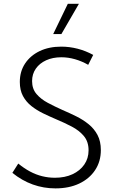

<svg xmlns="http://www.w3.org/2000/svg" viewBox="-20 -997 618 1031"><path d="M309.6 -814H265.6L344.2 -976.6H403.8ZM46.4 -68.8 78.1 -118.7Q108.9 -93.3 140.9 -76.2Q172.9 -59.1 206.5 -50.8Q240.2 -42.5 274.9 -42.5Q328.6 -42.5 369.1 -61.3Q409.7 -80.1 432.6 -113.3Q455.6 -146.5 455.6 -189.9Q455.6 -236.3 430.4 -266.4Q405.3 -296.4 365.7 -317.1Q326.2 -337.9 281.7 -356.4Q246.1 -371.6 211.4 -388.4Q176.8 -405.3 148.4 -427.7Q120.1 -450.2 103.3 -481.4Q86.4 -512.7 86.4 -557.1Q86.4 -613.3 114.7 -656Q143.1 -698.7 193.1 -722.7Q243.2 -746.6 309.1 -746.6Q353 -746.6 396.7 -735.4Q440.4 -724.1 480.5 -702.1L453.6 -648.9Q419.4 -668.5 382.6 -679Q345.7 -689.5 309.6 -689.5Q263.2 -689.5 227.8 -673.3Q192.4 -657.2 172.4 -628.4Q152.3 -599.6 152.3 -561.5Q152.3 -520 176 -492.2Q199.7 -464.4 237.1 -444.6Q274.4 -424.8 315.9 -406.2Q353.5 -390.1 389.9 -372.1Q426.3 -354 456.1 -329.8Q485.8 -305.7 503.7 -272Q521.5 -238.3 521.5 -190.9Q521.5 -129.9 490.7 -83.5Q460 -37.1 405.3 -11.2Q350.6 14.6 277.8 14.6Q214.4 14.6 156 -6.3Q97.7 -27.3 46.4 -68.8Z"/></svg>

Font: Kumbh Sans Light
Style: Regular
Weight: 300
Version: Version 1.004